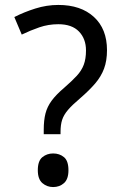

<svg xmlns="http://www.w3.org/2000/svg" viewBox="-20 -796 485 777"><path d="M216 -776Q307 -776 360 -727.5Q413 -679 413 -593Q413 -550 401 -518Q389 -486 365 -458Q341 -430 304 -398Q272 -371 255 -351Q238 -331 231.5 -311Q225 -291 225 -262V-253H157V-271Q157 -309 164 -336.5Q171 -364 189 -388.5Q207 -413 240 -441Q271 -468 290.5 -489Q310 -510 319 -534Q328 -558 328 -592Q328 -639 299.5 -668.5Q271 -698 216 -698Q176 -698 139.5 -685.5Q103 -673 68 -656L38 -727Q77 -747 123 -761.5Q169 -776 216 -776ZM195 -39Q170 -39 151.5 -55Q133 -71 133 -107Q133 -145 151.5 -160Q170 -175 195 -175Q221 -175 239 -160Q257 -145 257 -107Q257 -71 239 -55Q221 -39 195 -39Z"/></svg>

Font: Noto Sans Tamil UI
Style: Regular
Weight: 400
Designer: Jelle Bosma - Monotype Design Team
Foundry: Monotype Imaging Inc.
Version: Version 2.004; ttfautohint (v1.8.4.7-5d5b)